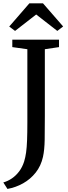

<svg xmlns="http://www.w3.org/2000/svg" viewBox="-40 -988 420 1186"><path d="M-19.5 139Q8.5 131 33.8 113.8Q59 96.5 78.5 70.5Q98 44.5 109 10Q117 -16 121.2 -46.2Q125.5 -76.5 127.2 -121Q129 -165.5 129 -234V-684L36 -697V-743H324.5V-697L237 -684V-271Q237 -188 236 -125Q235 -62 225.5 -19Q213 37 180.5 78Q148 119 102.5 144.5Q57 170 6 179ZM53 -797 17 -824 141.5 -967.5H225.5L350 -824.5L314 -797L183.5 -898.5Z"/></svg>

Font: Merriweather 36pt
Style: Regular
Weight: 400
Designer: Eben Sorkin
Foundry: Eben Sorkin
Version: Version 2.100